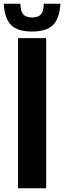

<svg xmlns="http://www.w3.org/2000/svg" viewBox="-56 -1003 342 1023"><path d="M40 0V-800H190V0ZM115 -835Q38.5 -835 3.5 -869.2Q-31.5 -903.5 -36 -983H53Q53 -944 67.5 -927Q82 -910 115 -910Q148 -910 162.5 -927Q177 -944 177 -983H266Q261 -903.5 226 -869.2Q191 -835 115 -835Z"/></svg>

Font: Big Shoulders Stencil Display Black
Style: Regular
Weight: 900
Designer: Patric King
Foundry: XO Type Co
Version: Version 1.000